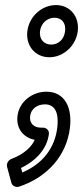

<svg xmlns="http://www.w3.org/2000/svg" viewBox="-20 -531 328 758"><path d="M182 -355C154 -355 134 -376 138 -408C142 -440 167 -461 195 -461C223 -461 241 -441 237 -408C233 -375 210 -355 182 -355ZM175 -305C231 -305 280 -351 287 -408C294 -465 257 -511 201 -511C145 -511 95 -466 88 -408C81 -350 119 -305 175 -305ZM68 150 63 132C124 103 166 55 173 -2C175 -17 162 -27 151 -27H142C114 -27 95 -44 99 -73C102 -100 126 -119 157 -119C192 -119 214 -94 206 -26C196 54 148 116 68 150ZM25 191C28 202 42 210 55 206C167 169 243 83 256 -26C266 -106 236 -169 163 -169C110 -169 56 -132 49 -73C43 -21 75 13 117 21C105 49 74 78 26 96C12 101 5 115 8 128Z"/></svg>

Font: Falling Sky
Style: OuObl
Weight: 400
Designer: Paul D. Hunt
Foundry: Adobe Systems Incorporated
Version: Version 1.02